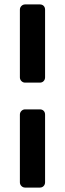

<svg xmlns="http://www.w3.org/2000/svg" viewBox="-20 -849 295 869"><path d="M94 -475Q84 -475 77 -482Q70 -489 70 -499V-805Q70 -815 77 -822Q84 -829 94 -829H160Q171 -829 177.5 -822.5Q184 -816 184 -805V-499Q184 -489 177.5 -482Q171 -475 160 -475ZM94 0Q84 0 77 -7Q70 -14 70 -24V-330Q70 -340 77 -347Q84 -354 94 -354H160Q171 -354 177.5 -347.5Q184 -341 184 -330V-24Q184 -14 177.5 -7Q171 0 160 0Z"/></svg>

Font: Rubik AZ
Style: Regular
Weight: 500
Designer: Hubert and Fischer
Foundry: Hubert & Fischer
Version: Version 2.000